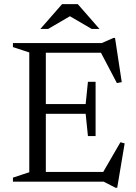

<svg xmlns="http://www.w3.org/2000/svg" viewBox="-20 -878 658 928"><path d="M442 -482.5V-351.5V-220.5H405L394 -328H151.5V-375H394L405 -482.5ZM568.5 -481 545 -476.5 462.5 -633.5 490 -623H151.5V-670H472L528 -694.5H536ZM471.5 -34 562 -190.5 582.5 -185 546.5 29.5H538.5L481 0H151.5V-47H494ZM42.5 0V-19.5L121.5 -45.5V-624.5L42.5 -650.5V-670H201.5V0ZM312 -803H324L212.5 -738H175L280 -858H356L461 -738H423.5Z"/></svg>

Font: Newsreader Text
Style: Regular
Weight: 400
Designer: Hugues Gentile
Foundry: Production Type
Version: Version 1.001